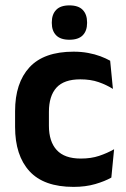

<svg xmlns="http://www.w3.org/2000/svg" viewBox="-20 -700 482 732"><path d="M260.5 12.5Q147 12.5 92.2 -47.5Q37.5 -107.5 37.5 -216V-276Q37.5 -384 92.5 -443.5Q147.5 -503 260.5 -503Q290 -503 315.8 -498.2Q341.5 -493.5 362.8 -485.5Q384 -477.5 400 -468.5L410.5 -361Q386 -376.5 355.8 -387Q325.5 -397.5 286 -397.5Q224 -397.5 195.2 -365.8Q166.5 -334 166.5 -273.5V-220.5Q166.5 -160.5 196.2 -128Q226 -95.5 288 -95.5Q327.5 -95.5 358 -105.8Q388.5 -116 415 -131L404.5 -23Q380 -9 343 1.8Q306 12.5 260.5 12.5ZM244.5 -548.5Q210.5 -548.5 194 -565.5Q177.5 -582.5 177.5 -612V-615Q177.5 -645 194 -662.2Q210.5 -679.5 244.5 -679.5Q279 -679.5 295.5 -662.2Q312 -645 312 -615V-612Q312 -582.5 295.5 -565.5Q279 -548.5 244.5 -548.5Z"/></svg>

Font: Anek Latin Medium SemiBold
Style: Regular
Weight: 600
Version: Version 1.003